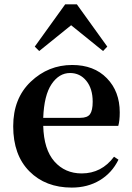

<svg xmlns="http://www.w3.org/2000/svg" viewBox="-20 -851 612 887"><path d="M308.6 -734.4 161.1 -615.2 140.6 -635.7 281.2 -831.1H335L475.6 -635.7L456.1 -615.2ZM179.7 -306.6H350.6Q383.8 -306.6 396 -323.7Q408.2 -340.8 408.2 -380.9Q408.2 -441.4 378.9 -477.5Q349.6 -513.7 303.7 -513.7Q252.9 -513.7 218.3 -462.4Q183.6 -411.1 179.7 -306.6ZM526.4 -269.5H179.7Q182.6 -160.2 231.4 -105Q280.3 -49.8 357.4 -49.8Q449.2 -49.8 506.8 -127L527.3 -113.3Q497.1 -51.8 440.9 -18.1Q384.8 15.6 311.5 15.6Q190.4 15.6 115.7 -59.6Q41 -134.8 41 -267.6Q41 -396.5 122.1 -473.6Q203.1 -550.8 313.5 -550.8Q414.1 -550.8 473.6 -489.7Q533.2 -428.7 533.2 -332Q533.2 -293 526.4 -269.5Z"/></svg>

Font: GenYoMin TW TTF Bold
Style: Regular
Weight: 700
Version: Version 1.300